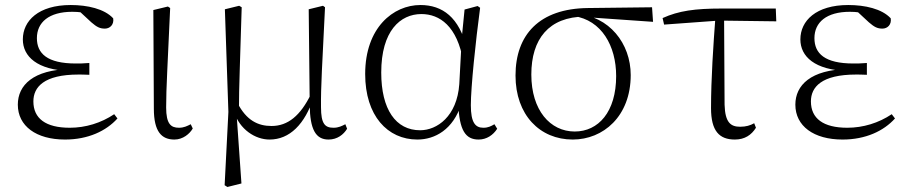

<svg xmlns="http://www.w3.org/2000/svg" viewBox="-20 -542 3622 765"><path d="M239 14C331 14 403 -20 448 -70L435 -87C383 -52 321 -33 258 -33C162 -33 113 -70 113 -138C113 -195 155 -245 293 -245C303 -245 312 -245 336 -244V-291C312 -289 297 -289 282 -289C168 -289 127 -329 127 -390C127 -453 175 -495 268 -495C295 -495 313 -492 347 -485L343 -502L289 -504L344 -453C366 -434 378 -428 398 -428C418 -428 435 -444 431 -469C396 -507 328 -522 262 -522C133 -522 71 -459 71 -385C71 -317 128 -263 259 -259V-267C113 -264 51 -203 51 -125C51 -40 124 14 239 14Z M675 14C709 14 736 -9 748 -30L740 -47C726 -40 713 -33 693 -33C661 -33 642 -48 642 -114C642 -195 648 -281 658 -510L649 -516L591 -502L593 -109C593 -17 624 14 675 14Z M875 196 886 203 942 189 923 -82 932 -99C932 -202 937 -299 943 -513L933 -519L876 -505L890 -96ZM1289 14C1324 14 1349 -6 1363 -29L1356 -47C1342 -40 1329 -33 1309 -33C1275 -33 1259 -48 1259 -115C1258 -197 1264 -285 1275 -513L1267 -519L1210 -505L1214 -127V-124C1215 -26 1238 14 1289 14ZM1054 14C1134 14 1195 -47 1230 -155H1232L1219 -167C1177 -81 1127 -40 1062 -40C1008 -40 962 -62 926 -132L910 -97H912C935 -26 997 14 1054 14Z M1643 14C1713 14 1786 -26 1818 -128H1806C1810 -22 1835 14 1887 14C1919 14 1945 -4 1961 -29L1950 -47C1936 -39 1925 -33 1906 -33C1874 -33 1856 -53 1856 -123C1856 -194 1875 -377 1893 -511L1883 -518L1831 -504L1820 -393L1810 -207C1801 -78 1721 -23 1654 -23C1557 -23 1499 -106 1499 -253C1499 -419 1575 -486 1659 -486C1731 -486 1802 -439 1826 -296L1848 -349H1840C1810 -473 1743 -522 1655 -522C1547 -522 1435 -432 1435 -247C1435 -81 1524 14 1643 14Z M2262 14C2383 14 2493 -78 2493 -243C2493 -369 2407 -478 2276 -487L2266 -478C2377 -462 2435 -359 2435 -239C2435 -96 2364 -18 2270 -18C2172 -18 2097 -103 2097 -245C2097 -386 2166 -475 2311 -476L2324 -473L2582 -455L2578 -513L2323 -510C2128 -508 2034 -403 2034 -241C2034 -84 2131 14 2262 14Z M2626 -444 2845 -460 3073 -457 3071 -508H2855C2749 -508 2684 -499 2620 -470ZM2908 14C2947 14 2974 -4 2992 -33L2985 -51C2969 -42 2952 -37 2929 -37C2892 -37 2869 -53 2867 -125L2865 -481H2831C2822 -361 2813 -228 2813 -111C2813 -20 2846 14 2908 14Z M3337 14C3429 14 3501 -20 3546 -70L3533 -87C3481 -52 3419 -33 3356 -33C3260 -33 3211 -70 3211 -138C3211 -195 3253 -245 3391 -245C3401 -245 3410 -245 3434 -244V-291C3410 -289 3395 -289 3380 -289C3266 -289 3225 -329 3225 -390C3225 -453 3273 -495 3366 -495C3393 -495 3411 -492 3445 -485L3441 -502L3387 -504L3442 -453C3464 -434 3476 -428 3496 -428C3516 -428 3533 -444 3529 -469C3494 -507 3426 -522 3360 -522C3231 -522 3169 -459 3169 -385C3169 -317 3226 -263 3357 -259V-267C3211 -264 3149 -203 3149 -125C3149 -40 3222 14 3337 14Z"/></svg>

Font: Source Han Serif TW VF
Style: Regular
Weight: 250
Designer: Ryoko NISHIZUKA 西塚涼子 (kana & ideographs); Frank Grießhammer (Latin, Greek & Cyrillic); Wenlong ZHANG 张文龙 (bopomofo); San
Foundry: Adobe
Version: Version 2.002;hotconv 1.1.0;makeotfexe 2.6.0